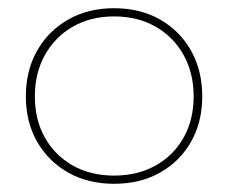

<svg xmlns="http://www.w3.org/2000/svg" viewBox="-20 -779 556 468"><path d="M258 -331Q194.5 -331 146 -358.5Q97.5 -386 70.2 -434Q43 -482 43 -544Q43 -606.5 70.2 -655Q97.5 -703.5 146 -731.2Q194.5 -759 258 -759Q322 -759 370.5 -731.2Q419 -703.5 446 -655Q473 -606.5 473 -544Q473 -482 446 -434Q419 -386 370.5 -358.5Q322 -331 258 -331ZM258 -351Q315.5 -351 359.2 -375.5Q403 -400 427.5 -443.5Q452 -487 452 -544Q452 -601 427.5 -645Q403 -689 359.2 -714Q315.5 -739 258 -739Q201 -739 157.5 -714Q114 -689 89.5 -645Q65 -601 65 -544Q65 -487 89.5 -443.5Q114 -400 157.5 -375.5Q201 -351 258 -351Z"/></svg>

Font: Hepta Slab ExtraLight
Style: Regular
Weight: 200
Designer: Michael LaGattuta
Foundry: Michael LaGattuta
Version: Version 1.100